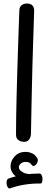

<svg xmlns="http://www.w3.org/2000/svg" viewBox="-20 -799 286 1091"><path d="M116 7Q109 7 98 4Q87 1 79 -8Q71 -17 71 -36Q71 -84 72 -140.5Q73 -197 74.5 -258.5Q76 -320 78 -384Q80 -448 82 -510.5Q84 -573 86 -631.5Q88 -690 90 -741Q91 -761 103.5 -770Q116 -779 133 -779Q155 -779 165 -767Q175 -755 174 -737Q173 -693 171 -640.5Q169 -588 167.5 -531.5Q166 -475 164 -417Q161 -315 159.5 -221.5Q158 -128 156 -40Q156 -29 152 -18Q148 -7 139.5 0Q131 7 116 7ZM169 222Q123 226 94.5 215.5Q66 205 53 186Q40 167 40 146Q40 115 63.5 89.5Q87 64 124 64Q145 64 163 72.5Q181 81 192 101Q197 109 194 119Q191 129 184.5 136.5Q178 144 170 144Q164 144 159 137Q153 127 144 124Q135 121 125 121Q109 121 98 130.5Q87 140 87 152Q87 168 113.5 182Q140 196 204 187ZM38 271Q31 274 25.5 267Q20 260 18 249Q16 238 18.5 228Q21 218 30 215Q72 200 117 193.5Q162 187 204 187Q212 187 216.5 196Q221 205 221.5 216Q222 227 219 235.5Q216 244 210 244Q168 243 124 249.5Q80 256 38 271Z"/></svg>

Font: Playpen Sans Arabic
Style: Regular
Weight: 400
Designer: Azza Alameddine, Laura Meseguer, Veronika Burian, José Scaglione
Foundry: TypeTogether
Version: Version 2.000